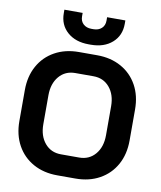

<svg xmlns="http://www.w3.org/2000/svg" viewBox="-99 -1011 923 1098"><g transform="rotate(10 362.0 -462.0)"><path d="M42 -260V-440Q42 -520 75.5 -580.5Q109 -641 169.5 -674.5Q230 -708 309 -708H415Q494 -708 554.5 -674.5Q615 -641 648.5 -580.5Q682 -520 682 -440V-260Q682 -180 648.5 -119.5Q615 -59 554.5 -25.5Q494 8 415 8H309Q230 8 169.5 -25.5Q109 -59 75.5 -119.5Q42 -180 42 -260ZM415 -114Q473 -114 508.5 -156Q544 -198 544 -266V-434Q544 -502 508.5 -544Q473 -586 415 -586H309Q251 -586 215.5 -544Q180 -502 180 -434V-266Q180 -198 215.5 -156Q251 -114 309 -114ZM185 -912V-932H291V-912Q291 -884 309 -867.5Q327 -851 356 -851H368Q397 -851 415 -867.5Q433 -884 433 -912V-932H539V-912Q539 -844 492 -802.5Q445 -761 368 -761H356Q279 -761 232 -802.5Q185 -844 185 -912Z"/></g></svg>

Font: Bai Jamjuree
Style: Bold
Weight: 700
Designer: Katatrad Aksorn Co.,Ltd.
Foundry: Cadson Demak Co.,Ltd.
Version: Version 1.000; ttfautohint (v1.6)